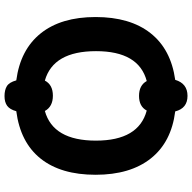

<svg xmlns="http://www.w3.org/2000/svg" viewBox="-20 -794 875 876"><g transform="rotate(-90 418.0 -356.5)"><path d="M487.8 -589.8Q468.8 -553.2 418.9 -553.2Q369.1 -553.2 349.1 -589.8Q213.9 -552.2 213.9 -356.9Q213.9 -161.6 351.1 -125Q369.6 -160.2 418 -160.2Q466.3 -160.2 485.8 -125Q622.1 -161.1 622.1 -356.4Q622.1 -551.8 487.8 -589.8ZM491.2 4.9Q474.6 61 418 61Q361.3 61 347.2 4.9Q207 -12.7 132.6 -106.4Q58.1 -200.2 58.1 -358.4Q58.1 -516.6 131.8 -609.1Q205.6 -701.7 348.1 -720.2Q356 -749.5 372.6 -761.7Q389.2 -773.9 417 -773.9Q444.8 -773.9 462.4 -763.2Q480 -752.4 488.8 -720.2Q628.9 -701.7 703.4 -608.6Q777.8 -515.6 777.8 -358.4Q777.8 -201.2 704.3 -107.9Q630.9 -14.6 491.2 4.9Z"/></g></svg>

Font: OpenSans-Bold
Style: Bold
Weight: 700
Foundry: Ascender Corporation
Version: Version 1.10